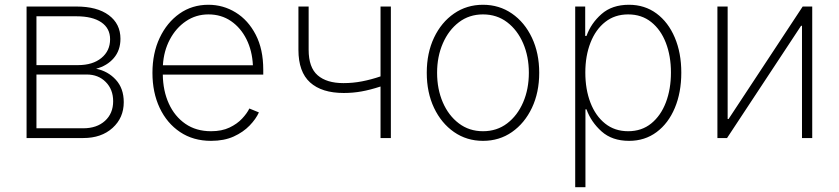

<svg xmlns="http://www.w3.org/2000/svg" viewBox="-20 -573 3482 797"><path d="M90.3 0V-545.9H297.4Q383.3 -545.9 431.6 -510Q480 -474.1 480 -412.1Q480 -364.3 452.4 -332Q424.8 -299.8 378.9 -287.6Q428.2 -277.8 460.9 -241.9Q493.7 -206.1 493.7 -148.9Q493.7 -84 447.3 -42Q400.9 0 325.7 0ZM131.3 -40.5H325.7Q381.8 -40.5 415.8 -71.3Q449.7 -102.1 449.7 -152.8Q449.7 -201.7 418.9 -232.7Q388.2 -263.7 339.8 -263.7H131.3ZM131.3 -302.7H304.2Q364.7 -302.7 400.9 -332.3Q437 -361.8 437 -410.2Q437 -455.6 400.4 -480.5Q363.8 -505.4 297.4 -505.4H131.3Z M856 11.7Q782.2 11.7 727.5 -24.9Q672.9 -61.5 642.8 -125.2Q612.8 -189 612.8 -270.5Q612.8 -352.1 642.8 -415.8Q672.9 -479.5 725.1 -516.4Q777.3 -553.2 845.2 -553.2Q906.7 -553.2 958.5 -521.2Q1010.3 -489.3 1041.5 -429Q1072.8 -368.7 1072.8 -283.7V-263.2H655.8Q656.7 -195.8 680.9 -142.8Q705.1 -89.8 749.5 -59.1Q793.9 -28.3 856 -28.3Q900.9 -28.3 932.6 -43.5Q964.4 -58.6 984.9 -80.6Q1005.4 -102.5 1015.1 -122.6L1054.7 -106.4Q1042.5 -79.1 1016.1 -51.8Q989.7 -24.4 950 -6.3Q910.2 11.7 856 11.7ZM656.2 -302.2H1029.8Q1026.9 -362.3 1003.2 -409.9Q979.5 -457.5 939 -485.4Q898.4 -513.2 845.2 -513.2Q793.5 -513.2 752 -485.1Q710.4 -457 685.1 -409.2Q659.7 -361.3 656.2 -302.2Z M1407.2 -187Q1315.9 -187 1267.3 -230.7Q1218.8 -274.4 1218.8 -366.2V-545.9H1261.2V-366.2Q1261.2 -293 1298.6 -260.5Q1335.9 -228 1405.8 -228Q1445.3 -228 1483.2 -235.4Q1521 -242.7 1559.6 -255.9V-545.9H1602.5V0H1559.6V-213.9Q1516.1 -199.7 1480.5 -193.4Q1444.8 -187 1407.2 -187Z M1984.9 11.7Q1917.5 11.7 1864.7 -24.9Q1812 -61.5 1781.7 -125.2Q1751.5 -189 1751.5 -271Q1751.5 -353 1781.7 -416.7Q1812 -480.5 1864.7 -516.8Q1917.5 -553.2 1984.9 -553.2Q2052.2 -553.2 2105 -516.8Q2157.7 -480.5 2188 -416.5Q2218.3 -352.5 2218.3 -271Q2218.3 -189 2188 -125.2Q2157.7 -61.5 2105.2 -24.9Q2052.7 11.7 1984.9 11.7ZM1984.9 -28.3Q2042.5 -28.3 2085.2 -60.8Q2127.9 -93.3 2151.6 -148.2Q2175.3 -203.1 2175.3 -271Q2175.3 -338.4 2151.6 -393.3Q2127.9 -448.2 2085.2 -480.7Q2042.5 -513.2 1984.9 -513.2Q1927.7 -513.2 1885 -480.7Q1842.3 -448.2 1818.4 -393.3Q1794.4 -338.4 1794.4 -271Q1794.4 -203.1 1818.1 -148.2Q1841.8 -93.3 1884.8 -60.8Q1927.7 -28.3 1984.9 -28.3Z M2367.7 204.1V-545.9H2409.2V-423.8H2414.6Q2433.1 -476.1 2476.8 -514.6Q2520.5 -553.2 2590.8 -553.2Q2656.2 -553.2 2705.1 -517.1Q2753.9 -481 2781 -417.2Q2808.1 -353.5 2808.1 -271.5Q2808.1 -189 2781.2 -125Q2754.4 -61 2705.6 -24.7Q2656.7 11.7 2591.3 11.7Q2521 11.7 2477.3 -27.3Q2433.6 -66.4 2414.6 -119.1H2410.2V204.1ZM2587.4 -28.3Q2643.6 -28.3 2683.3 -60.5Q2723.1 -92.8 2744.1 -147.9Q2765.1 -203.1 2765.1 -272Q2765.1 -340.3 2744.1 -395Q2723.1 -449.7 2683.3 -481.4Q2643.6 -513.2 2587.4 -513.2Q2532.2 -513.2 2492.4 -481.9Q2452.6 -450.7 2431.2 -396Q2409.7 -341.3 2409.7 -272Q2409.7 -202.1 2430.9 -147Q2452.1 -91.8 2491.9 -60.1Q2531.7 -28.3 2587.4 -28.3Z M3351.6 0H3309.1V-465.8H3305.2L2998 0H2958V-545.9H3000.5V-79.1H3004.4L3312 -545.9H3351.6Z"/></svg>

Font: Inter Extra Light
Style: Regular
Weight: 200
Designer: Rasmus Andersson
Foundry: rsms
Version: Version 4.000;git-3c8e0fc